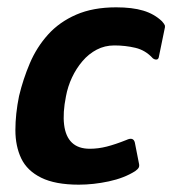

<svg xmlns="http://www.w3.org/2000/svg" viewBox="-20 -499 470 524"><path d="M195 5Q131 5 92.5 -14Q54 -33 38 -66.5Q22 -100 22 -144Q22 -188 32 -237Q43 -283 61.5 -326.5Q80 -370 111 -404.5Q142 -439 188 -459Q234 -479 297 -479Q341 -479 371 -470Q401 -461 422 -441Q429 -433 430 -429.5Q431 -426 429 -419L414 -346Q413 -337 407.5 -336.5Q402 -336 397 -340Q377 -362 349.5 -368.5Q322 -375 292 -375Q266 -375 244 -363.5Q222 -352 205 -332Q188 -312 176.5 -287.5Q165 -263 160 -236Q151 -191 155 -158.5Q159 -126 176.5 -109.5Q194 -93 225 -93Q248 -93 271.5 -99Q295 -105 325 -117Q344 -126 348 -110L359 -54Q361 -46 358.5 -41.5Q356 -37 349 -32Q319 -13 277 -4Q235 5 195 5Z"/></svg>

Font: Glory Thin
Style: Bold Italic
Weight: 700
Italic angle: -12°
Version: Version 1.011